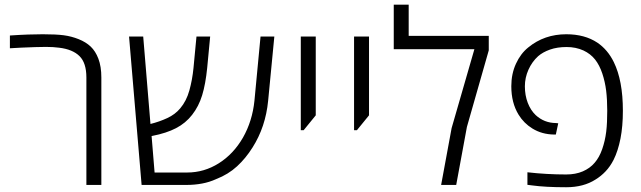

<svg xmlns="http://www.w3.org/2000/svg" viewBox="-20 -785 2721 815"><path d="M346.7 0V-456.1Q346.7 -518.1 317.4 -546.9Q288.1 -575.7 231 -582.5Q206.5 -585.9 174.8 -585.9Q156.7 -585.9 128.4 -585Q100.1 -584 71 -582.8Q42 -581.5 22 -580.1V-634.3Q64 -637.2 98.9 -638.4Q133.8 -639.6 161.6 -639.6Q217.8 -639.6 250.7 -635.3Q283.7 -630.9 314 -618.7Q344.7 -606.4 365 -587.2Q385.3 -567.9 397.5 -536.1Q410.2 -502.9 410.2 -456.1V0Z M581.1 0 527.8 -629.9H587.9L618.7 -258.8Q656.2 -268.1 689.9 -283.7Q723.6 -299.3 745.1 -325.2Q771.5 -356.4 783.9 -401.4Q796.4 -446.3 801.3 -496.1L814 -629.9H872.1L859.4 -496.1Q852.5 -427.7 838.1 -380.6Q823.7 -333.5 795.4 -297.4Q768.1 -262.2 727.3 -241Q686.5 -219.7 626 -208Q625.5 -208 624.8 -207.8Q624 -207.5 623.5 -207.5L636.2 -52.7H774.4Q846.7 -52.7 908.9 -92Q971.2 -131.3 1011.2 -200.7Q1051.3 -271 1060.1 -357.9L1085.9 -629.9H1144.5L1118.2 -357.4Q1107.4 -246.1 1051.8 -158.7Q1023.4 -113.3 986.3 -79.1Q949.2 -44.9 897.9 -24.9Q869.1 -11.7 837.6 -5.9Q806.2 0 772 0Z M1256.8 -232.4V-629.9H1320.3V-295.4L1269 -232.4Z M1482.9 -232.4V-629.9H1546.4V-295.4L1495.1 -232.4Z M1852.5 0 1897 -241.2 1993.7 -576.2H1651.4V-765.1H1714.8V-632.8H2054.7V-571.3L1961.9 -246.1L1916.5 0Z M2383.3 9.8Q2294.9 9.8 2238.3 2L2218.8 -0.5V-53.7Q2300.8 -44.4 2383.3 -44.4Q2423.3 -44.4 2453.9 -57.6Q2484.4 -70.8 2503.9 -93.8Q2523.9 -116.7 2536.1 -151.6Q2548.3 -186.5 2553.2 -225.6Q2555.7 -246.1 2556.6 -268.1Q2557.6 -290 2557.6 -314.9Q2557.6 -362.3 2553 -400.1Q2548.3 -438 2536.6 -473.1Q2524.9 -508.3 2505.9 -532.5Q2486.8 -556.6 2456.5 -570.8Q2424.3 -585.4 2385.3 -585.4Q2345.2 -585.4 2314.5 -574.5Q2283.7 -563.5 2264.2 -546.4Q2238.3 -522.9 2223.1 -489Q2208 -455.1 2208 -418.9Q2208 -380.4 2220.2 -348.6Q2232.4 -316.9 2253.9 -296.4Q2290 -263.2 2339.4 -262.7L2349.6 -261.7L2339.4 -213.9H2332.5Q2280.8 -214.4 2240.2 -239.3Q2203.6 -261.7 2181.2 -298.3Q2150.4 -348.6 2150.4 -418.9Q2150.4 -471.7 2170.2 -514.6Q2189.9 -557.6 2222.2 -583.5Q2290.5 -639.6 2383.8 -639.6Q2461.9 -639.6 2515.6 -604Q2559.6 -574.2 2585.4 -521.5Q2624 -442.9 2624 -314.9Q2624 -249 2613.8 -196.8Q2603.5 -144.5 2584.5 -106.4Q2570.3 -78.6 2550.8 -57.9Q2531.2 -37.1 2507.8 -22.9Q2457 9.8 2383.3 9.8Z"/></svg>

Font: Open Sans Light
Style: Regular
Weight: 300
Designer: Monotype Design Team
Foundry: Monotype Imaging Inc.
Version: Version 3.000; ttfautohint (v1.8.4)